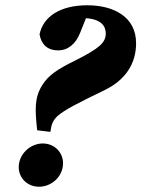

<svg xmlns="http://www.w3.org/2000/svg" viewBox="-20 -692 536 728"><path d="M51 -58C51 -19 82 16 128 16C176 16 219 -23 219 -73C219 -114 187 -148 142 -148C95 -148 51 -108 51 -58ZM121 -198 171 -192C175 -222 181 -235 197 -251C225 -276 275 -301 376 -350C457 -389 496 -452 496 -528C496 -629 410 -672 311 -672C208 -672 144 -629 130 -562C136 -524 160 -501 200 -501C238 -501 267 -525 284 -568L306 -623C364 -619 381 -593 381 -565C381 -531 358 -509 264 -462C197 -429 164 -407 140 -369C111 -322 112 -279 121 -198Z"/></svg>

Font: Source Serif Pro Black
Style: Italic
Weight: 900
Italic angle: -12°
Designer: Frank Grießhammer
Foundry: Adobe Systems Incorporated
Version: Version 3.001;hotconv 1.0.111;makeotfexe 2.5.65597